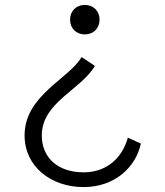

<svg xmlns="http://www.w3.org/2000/svg" viewBox="-20 -612 673 781"><path d="M366 -344 312 -380C259 -290 80 -224 80 -61C80 65 187 149 320 149C449 149 533 66 553 -28L500 -52C479 25 419 89 320 89C216 89 150 30 150 -61C150 -196 309 -246 366 -344ZM325 -592C290 -592 265 -567 265 -532C265 -497 290 -472 325 -472C360 -472 385 -497 385 -532C385 -567 360 -592 325 -592Z"/></svg>

Font: Gully Light
Style: Regular
Weight: 300
Designer: jaikishan Patel
Foundry: MagicType
Version: Version 1.000;Glyphs 3.2 (3242)